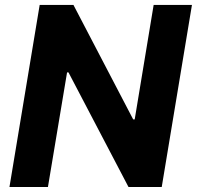

<svg xmlns="http://www.w3.org/2000/svg" viewBox="-20 -747 787 767"><path d="M746.8 -727.3H593.8L518.1 -269.9H512.1L273.4 -727.3H138.5L17.8 0H171.5L247.9 -457.7H253.6L493.3 0H626.1Z"/></svg>

Font: Magic Ui Pro
Style: Bold Italic
Weight: 700
Italic angle: -9.39999°
Designer: Stefan Endress, Andreas Faust
Version: Version 1.000;FEAKit 1.0